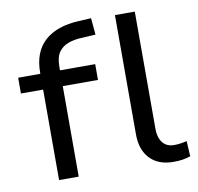

<svg xmlns="http://www.w3.org/2000/svg" viewBox="-80 -793 915 886"><g transform="rotate(-10 377.5 -350.5)"><path d="M128 0V-424H24V-498H151L128 -474V-503Q128 -600 184.5 -651Q241 -702 346 -707L403 -710L410 -632L343 -628Q311 -627 282.5 -617Q254 -607 237 -583.5Q220 -560 220 -513V-491L206 -498H385V-424H220V0ZM663 9Q593 9 553.5 -32Q514 -73 514 -146V-705H607V-156Q607 -128 615.5 -108Q624 -88 640 -77.5Q656 -67 679 -67Q694 -67 708.5 -69Q723 -71 739 -75L743 -3Q725 3 706.5 6Q688 9 663 9Z"/></g></svg>

Font: Nunito Sans 6pt
Style: Regular
Weight: 400
Version: Version 3.101;gftools[0.9.27]